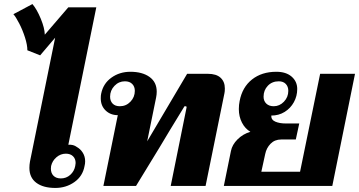

<svg xmlns="http://www.w3.org/2000/svg" viewBox="-20 -917 1771 947"><path d="M125 -89Q125 -105 128 -121L252 -731L178 -644L115 -669Q115 -695 103.5 -731.5Q92 -768 75 -801Q58 -834 46 -847L140 -897Q162 -871 181 -825Q200 -779 201 -746L317 -881H455L317 -203Q342 -205 359 -192Q377 -182 388.5 -163.5Q400 -145 400 -121Q400 -110 397 -98Q388 -48 347 -19Q306 10 253 10Q193 10 159 -15.5Q125 -41 125 -89ZM351 -98Q353 -108 353 -113Q353 -134 340 -146.5Q327 -159 305 -159Q279 -159 258.5 -141.5Q238 -124 232 -98Q231 -94 231 -85Q231 -63 244 -50Q257 -37 280 -37Q307 -37 326.5 -54.5Q346 -72 351 -98Z M561 -349Q525 -349 501 -372Q477 -395 477 -432Q477 -447 479 -455Q489 -505 529.5 -534Q570 -563 623 -563Q682 -563 717.5 -537.5Q753 -512 753 -465Q753 -451 750 -436L706 -220L903 -553H1005Q1047 -553 1068 -533.5Q1089 -514 1089 -481Q1089 -465 1087 -457L994 0H822L899 -381Q901 -388 900 -390.5Q899 -393 895 -393H890Q806 -256 767 -190Q667 -25 651 0H490ZM645 -469Q645 -490 632 -503Q619 -516 596 -516Q566 -516 544.5 -493.5Q523 -471 523 -440Q523 -419 535.5 -406Q548 -393 571 -393Q602 -393 623.5 -415.5Q645 -438 645 -469Z M1119 -172Q1125 -203 1151.5 -229.5Q1178 -256 1215 -267Q1189 -282 1173.5 -312Q1158 -342 1158 -379Q1158 -400 1162 -419Q1175 -487 1223 -525Q1271 -563 1343 -563Q1391 -563 1418.5 -539Q1446 -515 1446 -478Q1446 -443 1429.5 -413Q1413 -383 1384 -365Q1355 -347 1318 -347Q1317 -326 1338 -317Q1359 -308 1389 -308H1456L1439 -229H1367Q1335 -229 1314.5 -208Q1294 -187 1288 -157L1269 -70H1460L1559 -553H1731L1619 0H1084ZM1402 -469Q1402 -490 1389.5 -503Q1377 -516 1355 -516Q1322 -516 1301 -494Q1280 -472 1280 -440Q1280 -419 1293.5 -406Q1307 -393 1330 -393Q1359 -393 1380.5 -415.5Q1402 -438 1402 -469Z"/></svg>

Font: Taviraj
Style: Bold Italic
Weight: 700
Italic angle: -12°
Designer: Katatrad Team
Foundry: CadsonDemak
Version: Version 1.001